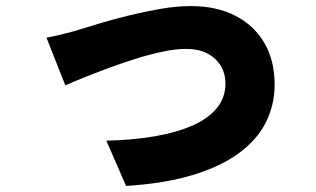

<svg xmlns="http://www.w3.org/2000/svg" viewBox="-20 -561 1040 632"><path d="M133 -437Q156 -441 190 -449.5Q224 -458 246 -465Q271 -473 313 -485.5Q355 -498 406 -510.5Q457 -523 509.5 -532Q562 -541 608 -541Q692 -541 754 -509.5Q816 -478 850 -420Q884 -362 884 -282Q884 -217 856 -160Q828 -103 768.5 -58.5Q709 -14 616.5 14.5Q524 43 395 51L330 -98Q418 -100 490 -112.5Q562 -125 614 -148Q666 -171 694 -205.5Q722 -240 722 -285Q722 -320 706 -345.5Q690 -371 661.5 -385.5Q633 -400 593 -400Q559 -400 518 -391.5Q477 -383 433 -369.5Q389 -356 345.5 -340Q302 -324 263 -308.5Q224 -293 195 -280Z"/></svg>

Font: Noto Sans SC Black
Style: Regular
Weight: 900
Designer: Ryoko NISHIZUKA  (kana, bopomofo & ideographs); Paul D. Hunt (Latin, Greek & Cyrillic); Sandoll Communications , Soo-you
Foundry: Adobe
Version: Version 2.004-H2;hotconv 1.0.118;makeotfexe 2.5.65603